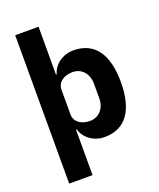

<svg xmlns="http://www.w3.org/2000/svg" viewBox="-168 -841 944 1143"><g transform="rotate(-20 304.0 -270.0)"><path d="M69 -740V200H217V-88H222C237 -31 295 12 363 12C496 12 565 -85 565 -263C565 -441 496 -537 363 -537C295 -537 237 -495 222 -437H217V-740ZM314 -108C258 -108 217 -137 217 -185V-340C217 -388 258 -417 314 -417C370 -417 411 -374 411 -308V-217C411 -151 370 -108 314 -108Z"/></g></svg>

Font: Braiins Sans
Style: Bold
Weight: 700
Designer: Mike Abbink, Paul van der Laan, Pieter van Rosmalen, Jiri Chlebus, Lubos Buracinsky
Foundry: Bold Monday, Sudetype
Version: Version 1.000;hotconv 1.0.109;makeotfexe 2.5.65596